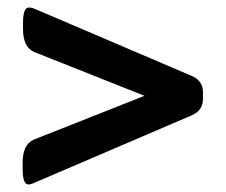

<svg xmlns="http://www.w3.org/2000/svg" viewBox="-20 -499 600 509"><path d="M55 -10Q40 -10 40 -52V-68Q40 -91 47 -106.5Q54 -122 70 -129L363 -245L71 -361Q55 -368 48 -383.5Q41 -399 41 -422V-438Q41 -479 56 -479Q59 -479 63 -478.5Q67 -478 71 -476L490 -297Q518 -284 518 -255V-236Q518 -207 490 -194L70 -14Q62 -10 55 -10Z"/></svg>

Font: Asap
Style: Bold
Weight: 700
Designer: Pablo Cosgaya
Foundry: Omnibus-Type
Version: Version 3.001; ttfautohint (v1.8.3)